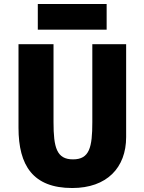

<svg xmlns="http://www.w3.org/2000/svg" viewBox="-20 -922 726 965"><path d="M516 -773H170V-902H516ZM614 -233C614 -79 517 23 343 23C146 23 73 -90 73 -280V-700H249V-308C249 -180 265 -121 347 -121C430 -121 444 -182 444 -308V-700H614Z"/></svg>

Font: Repo ExtraBold
Style: Bold
Weight: 700
Designer: Stefan Peev
Foundry: Context Ltd
Version: Version 1.502